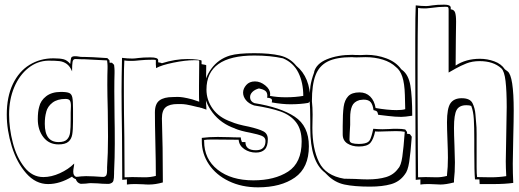

<svg xmlns="http://www.w3.org/2000/svg" viewBox="-20 -757 2224 823"><path d="M471 -454V-444Q470 -417 470 -366L471 -254Q472 -216 472 -141Q472 -82 469 -20V-13Q469 8 466 18Q463 28 448 31H434Q420 31 398 29L369 28Q362 28 348 30L326 31Q310 27 305 11Q292 6 289 0Q237 32 186 32Q133 32 92.5 -14Q52 -60 30.5 -129.5Q9 -199 9 -266Q9 -342 35 -396.5Q61 -451 106.5 -479Q152 -507 209 -507Q237 -507 252.5 -503Q268 -499 281 -483Q282 -488 283 -499Q284 -510 288 -513Q292 -516 301 -516Q310 -516 317.5 -514.5Q325 -513 332 -513H341Q367 -513 440 -508L449 -499L450 -488H460L469 -479Q471 -463 471 -454ZM330 -503 303 -504Q293 -504 291 -491.5Q289 -479 289 -456V-451Q280 -473 266 -483Q252 -493 235 -495Q218 -497 187 -497Q140 -496 101.5 -465.5Q63 -435 41 -383Q19 -331 19 -266Q19 -207 35 -145Q51 -83 84.5 -40.5Q118 2 166 2Q200 2 236.5 -14.5Q273 -31 298 -56Q298 -50 296 -39.5Q294 -29 294 -21Q294 -4 306 1Q314 1 328 -1L349 -2L382 -1Q404 1 414 1H426Q434 -1 436.5 -7.5Q439 -14 439 -26V-40Q443 -99 443 -171L442 -281Q440 -355 440 -393Q440 -440 441 -464V-474Q441 -482 439 -498Q411 -500 341 -503ZM293 -291V-236Q293 -200 289.5 -180Q286 -160 272.5 -149Q259 -138 231 -138Q190 -138 166 -169Q142 -200 142 -246Q142 -279 148 -299Q154 -326 178 -344.5Q202 -363 241 -363Q266 -363 276.5 -358.5Q287 -354 290 -339.5Q293 -325 293 -291ZM172 -226Q172 -148 231 -148Q256 -148 267 -159Q278 -170 280.5 -189Q283 -208 283 -247V-273L284 -303Q284 -319 279.5 -326Q275 -333 261 -333Q226 -333 205 -317Q184 -301 178 -277V-276Q172 -256 172 -226Z M674 -486Q731 -504 783 -504Q808 -504 826 -501.5Q844 -499 844 -497V-482Q864 -479 864 -477L863 -392Q862 -375 862 -348Q862 -332 865 -287L842 -295L843 -294L831 -298L832 -297Q792 -307 778.5 -309Q765 -311 755 -311Q745 -311 741 -311Q707 -311 690.5 -297.5Q674 -284 674 -249Q678 -126 678 13V25Q646 34 619 34Q603 34 595 33L565 32H553Q538 32 524 34V12L504 14L503 -175Q501 -301 501 -366Q501 -419 503 -509Q527 -506 548 -506Q556 -506 574.5 -508.5Q593 -511 625 -511Q658 -511 658 -499V-490Q671 -488 674 -486ZM648 -499Q648 -501 636 -501Q603 -501 580 -498.5Q557 -496 548 -496H536Q523 -496 513 -498Q511 -467 511 -407V-346Q511 -285 513 -169L514 3Q526 2 547 2L601 3Q625 3 648 -3V-7Q648 -60 646 -144Q644 -228 644 -275Q644 -312 663.5 -326.5Q683 -341 721 -341Q727 -341 738.5 -341.5Q750 -342 765.5 -339.5Q781 -337 804 -331Q809 -329 814.5 -327.5Q820 -326 825 -324L834 -321Q833 -332 833 -353V-390L834 -497Q834 -499 813 -499Q775 -499 723.5 -488.5Q672 -478 649 -465Q649 -472 648.5 -475Q648 -478 648 -480Z M1225 -310Q1190 -310 1145 -318L1146 -326Q1146 -332 1141 -334.5Q1136 -337 1131 -337.5Q1126 -338 1125 -338L1126 -346Q1126 -362 1116 -368.5Q1106 -375 1090 -378Q1072 -373 1062 -363Q1052 -353 1052 -341Q1052 -322 1072 -314L1070 -315Q1182 -297 1243 -257Q1304 -217 1304 -130Q1304 -38 1244 4Q1184 46 1086 46Q1016 46 961 19.5Q906 -7 875.5 -52.5Q845 -98 845 -152V-166Q876 -170 913 -170L965 -169Q981 -168 1012 -168Q1012 -160 1017 -148H1032Q1032 -113 1077 -113Q1118 -113 1118 -153Q1118 -168 1102.5 -174.5Q1087 -181 1053 -188Q1010 -196 987 -206H988Q927 -227 891 -274.5Q855 -322 855 -373Q855 -420 885.5 -462Q916 -504 966 -519Q1000 -529 1070 -529Q1137 -529 1180 -519Q1223 -509 1250 -475Q1310 -426 1310 -326L1302 -316Q1267 -310 1225 -310ZM1070 -519Q865 -519 865 -373Q865 -328 892 -290.5Q919 -253 971 -235Q995 -224 1047 -214Q1090 -204 1109 -194Q1128 -184 1128 -160Q1128 -130 1115 -116.5Q1102 -103 1077 -103Q1049 -103 1027 -118Q1005 -133 1003 -158L888 -159Q865 -159 855 -157V-152Q855 -75 913 -29.5Q971 16 1066 16Q1157 16 1215 -21.5Q1273 -59 1273 -150Q1273 -202 1249 -233Q1225 -264 1182.5 -279Q1140 -294 1069 -305Q1046 -313 1034 -328Q1022 -343 1022 -360Q1022 -377 1035.5 -392.5Q1049 -408 1073 -408Q1096 -408 1117 -391Q1138 -374 1138 -354Q1138 -348 1137 -346Q1168 -340 1205 -340Q1246 -340 1280 -346Q1280 -403 1259 -445.5Q1238 -488 1193 -507Q1139 -519 1070 -519Z M1715 -9Q1693 22 1656 32.5Q1619 43 1566 43Q1499 43 1456.5 34Q1414 25 1382 -8L1373 -17Q1310 -64 1310 -207V-238Q1310 -297 1307 -322Q1307 -361 1310.5 -387Q1314 -413 1327 -448L1326 -447Q1335 -484 1381.5 -503Q1428 -522 1490 -522Q1498 -521 1527 -521L1551 -522Q1596 -522 1637 -506.5Q1678 -491 1700 -460L1704 -457Q1731 -437 1739 -390.5Q1747 -344 1747 -261Q1715 -256 1700 -256Q1675 -256 1642.5 -260Q1610 -264 1601 -265Q1600 -267 1599 -272.5Q1598 -278 1594 -280.5Q1590 -283 1581 -285Q1578 -308 1569 -319Q1560 -330 1538 -330Q1534 -330 1520 -328H1521Q1497 -321 1489 -302Q1481 -283 1481 -253V-222Q1481 -211 1479 -187L1478 -159Q1478 -147 1489 -143.5Q1500 -140 1518 -140Q1546 -140 1559 -149H1558Q1564 -152 1568.5 -163.5Q1573 -175 1576 -187.5Q1579 -200 1580 -205Q1604 -203 1619 -203L1650 -204Q1660 -205 1680 -205Q1704 -205 1717 -202L1725 -191L1724 -184L1737 -182L1745 -171Q1740 -101 1734 -62.5Q1728 -24 1715 -9ZM1636 -194Q1624 -193 1603 -193Q1591 -193 1588 -194Q1581 -160 1567.5 -144.5Q1554 -129 1518 -129Q1489 -129 1469 -142Q1449 -155 1449 -181V-217Q1449 -270 1453 -299Q1457 -328 1472.5 -344.5Q1488 -361 1521 -361Q1549 -361 1567 -343Q1585 -325 1590 -294Q1642 -285 1680 -285Q1704 -285 1717 -289Q1717 -299 1715.5 -349.5Q1714 -400 1704.5 -428Q1695 -456 1678 -469Q1655 -491 1620.5 -501.5Q1586 -512 1547 -512L1509 -511Q1496 -511 1489 -512Q1422 -512 1385 -493.5Q1348 -475 1332.5 -434.5Q1317 -394 1317 -323Q1320 -296 1320 -266L1319 -209Q1319 -120 1347.5 -62Q1376 -4 1455 9L1502 10Q1536 12 1555 12Q1602 12 1635 2Q1668 -8 1687 -35Q1699 -47 1704.5 -85Q1710 -123 1715 -192Q1701 -195 1677 -195Z M1935 -664 1934 -594 1933 -476Q1977 -505 2037 -505Q2069 -505 2099 -494Q2129 -483 2144 -460L2156 -451Q2182 -431 2182 -283Q2182 -244 2180 -166Q2178 -90 2178 -55Q2178 -15 2180 27Q2144 32 2096 32H2036Q2035 25 2035 12H2016Q2013 -19 2013 -109V-159Q2013 -213 2011 -246.5Q2009 -280 2000 -303Q1993 -306 1979 -306Q1949 -306 1937.5 -286Q1926 -266 1926 -209Q1926 -182 1928 -134Q1930 -84 1930 -61Q1930 -18 1926 14V25Q1891 34 1868 34Q1854 34 1846 33L1822 32H1811Q1796 32 1782 34V12L1762 14Q1762 -101 1761 -175L1760 -476V-590Q1760 -696 1762 -734Q1786 -731 1807 -731Q1815 -731 1833.5 -734Q1852 -737 1884 -737Q1911 -737 1912 -725V-717Q1926 -716 1930.5 -704Q1935 -692 1935 -664ZM1903 -715Q1903 -723 1901 -725.5Q1899 -728 1890 -728Q1862 -728 1827 -723Q1811 -721 1807 -721H1795Q1782 -721 1772 -723Q1770 -603 1770 -493V-355L1771 -131Q1772 -79 1772 3Q1784 2 1804 2L1852 3Q1873 3 1896 -3V-7Q1900 -40 1900 -81Q1900 -107 1898 -157Q1896 -207 1896 -233Q1896 -293 1911 -314.5Q1926 -336 1959 -336Q1995 -336 2005.5 -314.5Q2016 -293 2018 -266.5Q2020 -240 2021 -230Q2023 -215 2023 -182V-147V-73V-41Q2023 -11 2025 2L2083 3Q2119 3 2150 -2Q2148 -40 2148 -65Q2148 -100 2150 -178Q2152 -260 2152 -298Q2152 -367 2147 -409.5Q2142 -452 2129 -464Q2095 -495 2036 -495Q2004 -495 1979 -485Q1954 -475 1932 -462.5Q1910 -450 1903 -446V-697Z"/></svg>

Font: Londrina Shadow
Style: Regular
Weight: 400
Designer: Marcelo Magalhaes
Foundry: Marcelo Magalhães
Version: Version 1.002